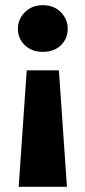

<svg xmlns="http://www.w3.org/2000/svg" viewBox="-20 -566 329 740"><path d="M145 -546Q188 -546 214.5 -519Q241 -492 241 -455Q241 -417 214.5 -391.5Q188 -366 145 -366Q103 -366 76 -391.5Q49 -417 49 -455Q49 -492 76 -519Q103 -546 145 -546ZM207 -295 238 154H52L83 -295Z"/></svg>

Font: Montserrat Z
Style: Bold
Weight: 700
Designer: Julieta Ulanovsky
Foundry: Julieta Ulanovsky
Version: Version 8.000